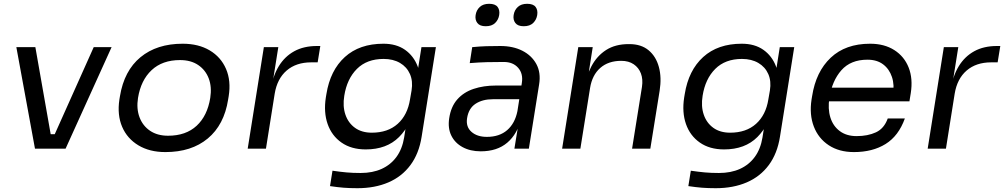

<svg xmlns="http://www.w3.org/2000/svg" viewBox="-20 -782 5282 1010"><path d="M260 0H164L66 -534H166ZM304 0H188L200 -76H316ZM325 0H234L473 -534H567Z M850 18Q767 18 708 -17.5Q649 -53 622.5 -115Q596 -177 608 -258L611 -276Q633 -410 719 -481Q805 -552 941 -552Q1024 -552 1083 -517Q1142 -482 1169 -419.5Q1196 -357 1183 -276L1180 -258Q1159 -125 1073 -53.5Q987 18 850 18ZM864 -68Q958 -68 1014.5 -120.5Q1071 -173 1086 -267Q1095 -325 1078 -369.5Q1061 -414 1022.5 -440Q984 -466 927 -466Q834 -466 777.5 -413Q721 -360 706 -267Q697 -210 714 -165Q731 -120 769.5 -94Q808 -68 864 -68Z M1379 0H1283L1368 -534H1444L1409 -314H1405Q1416 -384 1447 -434.5Q1478 -485 1528 -512.5Q1578 -540 1647 -540H1665L1651 -454H1617Q1538 -454 1488 -411Q1438 -368 1425 -289Z M1860 208Q1820 208 1788 205.5Q1756 203 1716 197L1729 116Q1770 122 1803 125Q1836 128 1877 128Q1940 128 1987.5 106.5Q2035 85 2065.5 43.5Q2096 2 2106 -59L2122 -161L2166 -237Q2144 -126 2079 -61Q2014 4 1904 4Q1828 4 1776.5 -32Q1725 -68 1703.5 -129.5Q1682 -191 1694 -269L1697 -287Q1717 -412 1794 -482Q1871 -552 1997 -552Q2065 -552 2110.5 -520Q2156 -488 2177 -433Q2198 -378 2189 -307L2161 -306L2197 -534H2273L2198 -63Q2184 26 2139 86.5Q2094 147 2023 177.5Q1952 208 1860 208ZM1936 -84Q2020 -84 2072 -130.5Q2124 -177 2137 -260L2145 -306Q2153 -355 2136.5 -392.5Q2120 -430 2084 -451Q2048 -472 1998 -472Q1910 -472 1857.5 -419.5Q1805 -367 1791 -278Q1782 -223 1797 -179Q1812 -135 1847.5 -109.5Q1883 -84 1936 -84Z M2762 0H2686L2712 -160H2696L2725 -345Q2733 -394 2706 -425Q2679 -456 2630 -456Q2581 -456 2541 -455Q2501 -454 2451 -450L2464 -534Q2505 -538 2538 -539Q2571 -540 2612 -540Q2679 -540 2728 -515Q2777 -490 2801.5 -445Q2826 -400 2816 -338ZM2509 14Q2454 14 2413.5 -8Q2373 -30 2354 -69Q2335 -108 2343 -160Q2352 -221 2385.5 -259Q2419 -297 2471.5 -314.5Q2524 -332 2588 -332H2733L2721 -260H2572Q2518 -260 2481.5 -236Q2445 -212 2437 -160Q2430 -115 2460 -88.5Q2490 -62 2541 -62Q2607 -62 2648 -97.5Q2689 -133 2702 -198L2722 -160Q2702 -77 2648.5 -31.5Q2595 14 2509 14ZM2535 -644Q2504 -644 2491 -661Q2478 -678 2482 -703Q2486 -729 2504 -745.5Q2522 -762 2553 -762Q2585 -762 2597.5 -745.5Q2610 -729 2606 -703Q2602 -678 2584.5 -661Q2567 -644 2535 -644ZM2735 -644Q2704 -644 2691 -661Q2678 -678 2682 -703Q2686 -729 2704 -745.5Q2722 -762 2753 -762Q2785 -762 2797.5 -745.5Q2810 -729 2806 -703Q2802 -678 2784.5 -661Q2767 -644 2735 -644Z M3033 0H2937L3022 -534H3098L3062 -305H3050Q3062 -378 3091 -433Q3120 -488 3168.5 -519Q3217 -550 3287 -550H3291Q3353 -550 3392 -517.5Q3431 -485 3446 -429.5Q3461 -374 3450 -305L3401 0H3305L3357 -325Q3363 -365 3351.5 -395.5Q3340 -426 3313.5 -444Q3287 -462 3248 -462Q3180 -462 3137.5 -424.5Q3095 -387 3084 -319Z M3745 208Q3705 208 3673 205.5Q3641 203 3601 197L3614 116Q3655 122 3688 125Q3721 128 3762 128Q3825 128 3872.5 106.5Q3920 85 3950.5 43.5Q3981 2 3991 -59L4007 -161L4051 -237Q4029 -126 3964 -61Q3899 4 3789 4Q3713 4 3661.5 -32Q3610 -68 3588.5 -129.5Q3567 -191 3579 -269L3582 -287Q3602 -412 3679 -482Q3756 -552 3882 -552Q3950 -552 3995.5 -520Q4041 -488 4062 -433Q4083 -378 4074 -307L4046 -306L4082 -534H4158L4083 -63Q4069 26 4024 86.5Q3979 147 3908 177.5Q3837 208 3745 208ZM3821 -84Q3905 -84 3957 -130.5Q4009 -177 4022 -260L4030 -306Q4038 -355 4021.5 -392.5Q4005 -430 3969 -451Q3933 -472 3883 -472Q3795 -472 3742.5 -419.5Q3690 -367 3676 -278Q3667 -223 3682 -179Q3697 -135 3732.5 -109.5Q3768 -84 3821 -84Z M4472 18Q4394 18 4339.5 -18Q4285 -54 4261 -116.5Q4237 -179 4249 -258L4252 -276Q4272 -405 4350 -478.5Q4428 -552 4557 -552Q4632 -552 4684.5 -518.5Q4737 -485 4760 -426.5Q4783 -368 4771 -292L4764 -249H4290L4301 -321H4705L4677 -282Q4686 -335 4672 -377Q4658 -419 4625.5 -443.5Q4593 -468 4543 -468Q4455 -468 4406 -412.5Q4357 -357 4343 -267Q4334 -210 4348 -164.5Q4362 -119 4397.5 -92.5Q4433 -66 4486 -66Q4545 -66 4588 -86Q4631 -106 4650 -159H4740Q4707 -67 4638.5 -24.5Q4570 18 4472 18Z M4956 0H4860L4945 -534H5021L4986 -314H4982Q4993 -384 5024 -434.5Q5055 -485 5105 -512.5Q5155 -540 5224 -540H5242L5228 -454H5194Q5115 -454 5065 -411Q5015 -368 5002 -289Z"/></svg>

Font: Sora Variable Italic
Style: Regular
Weight: 400
Designer: Jonathan Barnbrook, Julián Moncada
Foundry: Barnbrook Fonts
Version: Version 2.000